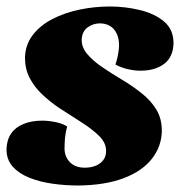

<svg xmlns="http://www.w3.org/2000/svg" viewBox="-39 -550 555 592"><path d="M203 22Q163 22 123.5 16.5Q84 11 51.5 -2Q19 -15 0 -36.5Q-19 -58 -19 -90Q-18 -119 -4.5 -138.5Q9 -158 34 -168Q59 -178 91 -178Q111 -178 132.5 -173.5Q154 -169 168 -160Q163 -141 161.5 -125.5Q160 -110 160 -90Q161 -65 177.5 -49Q194 -33 222 -33Q252 -33 270 -47Q288 -61 288 -83Q289 -109 266.5 -131Q244 -153 210.5 -174Q177 -195 142 -218Q113 -238 89.5 -260.5Q66 -283 52 -310.5Q38 -338 38 -372Q39 -412 62 -442Q85 -472 123 -491.5Q161 -511 207 -520.5Q253 -530 300 -530Q347 -530 392.5 -519Q438 -508 467 -483.5Q496 -459 496 -417Q495 -374 467 -353Q439 -332 394 -332Q375 -332 354 -337Q333 -342 317 -351Q321 -363 324 -377Q327 -391 328 -406Q329 -438 314 -457.5Q299 -477 270 -478Q248 -478 231 -465.5Q214 -453 213 -428Q212 -405 229.5 -384Q247 -363 275.5 -343.5Q304 -324 336 -305Q371 -284 399 -261.5Q427 -239 443.5 -211.5Q460 -184 460 -146Q459 -98 429 -60Q399 -22 342 -0.5Q285 21 203 22Z"/></svg>

Font: Sansita Swashed Light ExtraBold
Style: Regular
Weight: 800
Version: Version 1.003